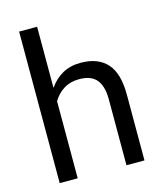

<svg xmlns="http://www.w3.org/2000/svg" viewBox="-113 -847 793 932"><g transform="rotate(-15 283.0 -381.0)"><path d="M497 0H406.5V-331.5Q406.5 -397 379.5 -430Q352.5 -463 292 -463Q247.5 -463 214.8 -442.5Q182 -422 161.5 -387.5V0H71V-761.5H161.5V-456.5L163 -456Q189 -494 228 -516Q267 -538 319.5 -538Q406 -538 451.5 -488.2Q497 -438.5 497 -330.5Z"/></g></svg>

Font: Roberto Sans
Style: Regular
Weight: 400
Designer: Google (font) & Cristiano Sobral (main changes)
Version: Version 1.500; ttfautohint (v1.8.4.7-5d5b-dirty)